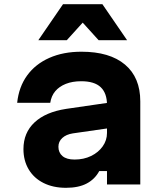

<svg xmlns="http://www.w3.org/2000/svg" viewBox="-20 -881 790 917"><path d="M502 -391V-269L328 -244Q296 -239 277.5 -222Q259 -205 259 -180Q259 -152 278.5 -135.5Q298 -119 336 -119Q380 -119 415 -136Q450 -153 470.5 -182Q491 -211 491 -246V-380Q491 -436 461 -464.5Q431 -493 368 -493Q326 -493 294.5 -480.5Q263 -468 244 -445.5Q225 -423 220 -390H62Q70 -466 109.5 -520.5Q149 -575 215.5 -604.5Q282 -634 369 -634Q504 -634 577 -572.5Q650 -511 650 -397V0H491V-64H454Q433 -25 394 -4.5Q355 16 295 16Q234 16 188 -7Q142 -30 117 -72Q92 -114 92 -169Q92 -247 145 -296.5Q198 -346 296 -361ZM163 -689 281 -861H469L587 -689H451L326 -827H424L299 -689Z"/></svg>

Font: Martian Mono SemiExpanded SemiExpanded
Style: Bold
Weight: 700
Width: 6
Monospace: yes
Version: Version 1.000